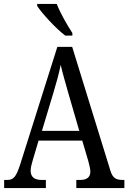

<svg xmlns="http://www.w3.org/2000/svg" viewBox="-20 -951 649 971"><path d="M310 -771H346V-784C321 -822 284 -886 267 -931H168V-921C190 -886 262 -807 310 -771ZM1 0H212V-41H190C152 -41 135 -58 135 -88C135 -103 141 -126 146 -142L175 -240H396L427 -135C432 -116 437 -95 437 -83C437 -56 420 -41 386 -41H366V0H609V-41H600C565 -41 549 -52 538 -89L345 -714H270L82 -119C61 -55 48 -41 16 -41H1ZM192 -289 251 -485C267 -538 279 -583 287 -623C296 -583 310 -535 327 -475L381 -289Z"/></svg>

Font: Noto Serif Khmer Condensed
Style: Regular
Weight: 400
Width: 3
Designer: Danh Hong and the Monotype Design Team
Foundry: Monotype Imaging Inc.
Version: Version 2.004